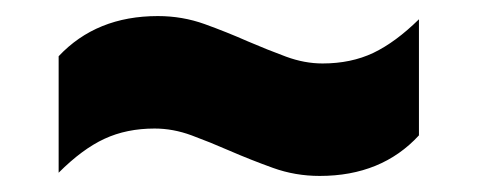

<svg xmlns="http://www.w3.org/2000/svg" viewBox="-20 -499 594 239"><path d="M378 -280Q347.5 -280 319.8 -290Q292 -300 265.5 -311.5Q241.5 -322 218.5 -330.5Q195.5 -339 172.5 -339Q137.5 -339 110 -326.2Q82.5 -313.5 53 -284V-429Q100 -479 176.5 -479Q207 -479 234.8 -469Q262.5 -459 288.5 -447.5Q313 -437 336 -428.5Q359 -420 381.5 -420Q417 -420 444.8 -433.2Q472.5 -446.5 501.5 -475V-330.5Q455 -280 378 -280Z"/></svg>

Font: Encode Sans Condensed Thin ExtraBold
Style: Regular
Weight: 800
Version: Version 3.002